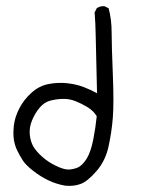

<svg xmlns="http://www.w3.org/2000/svg" viewBox="-20 -490 540 629"><path d="M193.4 118.2Q165 113.3 139.2 101.1Q113.3 88.9 88.9 69.8Q64.5 50.8 54.7 35.6Q44.9 20.5 36.6 3.4Q28.3 -13.7 25.4 -32.7Q22.5 -51.8 25.4 -78.6Q28.3 -105.5 43 -134.3Q57.6 -163.1 83 -186Q108.4 -209 139.6 -214.8Q170.9 -220.7 200.7 -217.3Q230.5 -213.9 253.4 -205.1Q276.4 -196.3 297.9 -184.6Q293.9 -335.9 293.5 -373.5Q293 -411.1 290 -449.2L296.9 -462.9Q307.6 -470.7 322.3 -469.7L335.9 -462.9Q345.7 -425.8 345.7 -384.3Q345.7 -342.8 349.6 -247.6Q353.5 -152.3 349.6 -104Q345.7 -55.7 335.4 -9.3Q325.2 37.1 295.9 70.8Q266.6 104.5 243.7 112.8Q220.7 121.1 193.4 118.2ZM235.4 58.6Q251 50.8 264.2 29.3Q277.3 7.8 285.2 -31.2Q293 -70.3 296.9 -109.4Q286.1 -127 267.1 -138.7Q248 -150.4 227.1 -158.7Q206.1 -167 183.6 -166Q161.1 -165 142.6 -159.7Q124 -154.3 109.4 -136.7Q94.7 -119.1 85 -95.7Q75.2 -72.3 77.6 -48.8Q80.1 -25.4 89.4 -9.8Q98.6 5.9 118.2 23.4Q137.7 41 163.1 53.2Q188.5 65.4 203.6 65.4Q218.8 65.4 235.4 58.6Z"/></svg>

Font: NaikaiFont
Style: Regular
Weight: 400
Version: Version 1.67